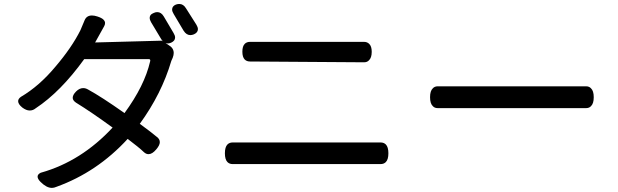

<svg xmlns="http://www.w3.org/2000/svg" viewBox="-20 -833 3040 945"><path d="M753.9 -773.4Q773.4 -773.4 786.1 -752L834 -670.9Q841.8 -658.2 841.8 -648.4Q841.8 -631.8 822.3 -623Q813.5 -619.1 805.7 -619.1Q786.1 -619.1 773.4 -640.6L723.6 -723.6Q710 -747.1 723.6 -761.7Q728.5 -765.6 737.3 -769.5Q746.1 -773.4 753.9 -773.4ZM862.3 -813.5Q882.8 -813.5 895.5 -792L946.3 -711.9Q954.1 -699.2 954.1 -689.5Q954.1 -672.9 934.6 -664.1Q924.8 -660.2 917 -660.2Q897.5 -660.2 883.8 -681.6L835 -763.7Q827.1 -776.4 827.1 -786.1Q827.1 -802.7 845.7 -810.5Q854.5 -813.5 862.3 -813.5ZM775.4 -632.8Q776.4 -632.8 778.3 -631.8L809.6 -611.3Q835 -596.7 835 -572.3Q835 -561.5 830.1 -548.8L823.2 -533.2Q775.4 -371.1 668 -223.6Q725.6 -181.6 752 -159.2Q766.6 -148.4 766.6 -133.3Q766.6 -118.2 749 -97.7Q729.5 -74.2 710.9 -74.2Q699.2 -74.2 688.5 -84Q664.1 -107.4 608.4 -149.4Q458 14.6 256.8 86.9Q246.1 91.8 235.4 91.8Q209 91.8 179.7 62.5Q165 47.9 165 36.1Q165 24.4 181.6 16.6Q181.6 16.6 182.6 16.6Q379.9 -39.1 534.2 -205.1Q429.7 -281.2 353.5 -328.1Q337.9 -338.9 337.9 -351.6Q337.9 -366.2 354.5 -382.8Q371.1 -399.4 389.6 -399.4Q401.4 -399.4 413.1 -392.6Q479.5 -356.4 592.8 -276.4Q691.4 -411.1 718.8 -530.3Q718.8 -530.3 719.2 -532.2Q719.7 -534.2 719.7 -536.1Q719.7 -538.1 718.3 -540Q716.8 -542 710.9 -542H394.5Q278.3 -380.9 155.3 -299.8Q142.6 -289.1 126 -289.1Q109.4 -289.1 89.8 -303.7Q69.3 -320.3 69.3 -335Q69.3 -346.7 83 -356.4Q172.9 -409.2 252 -503.9Q333 -598.6 376 -684.6L396.5 -733.4Q406.2 -756.8 432.6 -756.8Q444.3 -756.8 459 -752Q480.5 -745.1 488.8 -736.8Q497.1 -728.5 497.1 -719.7Q497.1 -710.9 492.2 -703.1L448.2 -624Z M1184.6 -540Q1172.9 -551.8 1172.9 -578.6Q1172.9 -605.5 1184.6 -617.2Q1194.3 -627 1210.9 -627H1771.5Q1787.1 -627 1796.9 -617.2Q1809.6 -605.5 1809.6 -578.1Q1809.6 -548.8 1795.9 -536.1Q1787.1 -526.4 1771.5 -526.4L1210.9 -530.3Q1194.3 -530.3 1184.6 -540ZM1099.6 -122.1Q1109.4 -131.8 1125 -131.8H1853.5Q1869.1 -131.8 1878.9 -122.1Q1891.6 -109.4 1891.6 -78.6Q1891.6 -47.9 1878.9 -35.2Q1869.1 -25.4 1853.5 -25.4H1125Q1109.4 -25.4 1099.6 -35.2Q1086.9 -47.9 1086.9 -78.6Q1086.9 -109.4 1099.6 -122.1Z M2110.4 -398.4Q2119.1 -408.2 2134.8 -408.2H2864.3Q2879.9 -408.2 2888.7 -398.4Q2902.3 -385.7 2902.3 -354.5Q2902.3 -323.2 2888.7 -310.5Q2879.9 -300.8 2864.3 -300.8H2134.8Q2119.1 -300.8 2110.4 -310.5Q2096.7 -323.2 2096.7 -354.5Q2096.7 -385.7 2110.4 -398.4Z"/></svg>

Font: TaiwanPearl
Style: Regular
Weight: 400
Version: Version 2.102